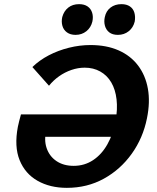

<svg xmlns="http://www.w3.org/2000/svg" viewBox="-20 -890 757 925"><path d="M302 15Q221 15 161 -19Q101 -53 74.5 -118.5Q48 -184 66 -279Q68 -290 72.5 -307Q77 -324 81 -339L220 -307Q216 -300 211.5 -289Q207 -278 204 -266Q191 -217 204.5 -177Q218 -137 252 -114Q286 -91 335 -91Q387 -91 428.5 -118.5Q470 -146 497.5 -195Q525 -244 537 -308Q547 -364 541.5 -411.5Q536 -459 516 -493Q496 -527 463 -545.5Q430 -564 388 -564Q356 -564 324 -553Q292 -542 264.5 -522.5Q237 -503 216 -477L136 -567Q170 -600 215 -623.5Q260 -647 312 -660Q364 -673 416 -673Q493 -673 551 -647.5Q609 -622 645 -574.5Q681 -527 692.5 -462.5Q704 -398 688 -320Q669 -225 614.5 -149Q560 -73 480 -29Q400 15 302 15ZM142 -231 81 -339H583L560 -231ZM344 -722Q319 -722 302.5 -734Q286 -746 280.5 -766Q275 -786 280 -808Q288 -837 309 -853.5Q330 -870 361 -870Q386 -870 402 -859Q418 -848 424 -828.5Q430 -809 425 -786Q418 -757 396 -739.5Q374 -722 344 -722ZM548 -722Q522 -722 506.5 -734Q491 -746 485.5 -766Q480 -786 485 -808Q491 -837 512.5 -853.5Q534 -870 565 -870Q590 -870 606 -859Q622 -848 627.5 -828.5Q633 -809 629 -786Q622 -757 600 -739.5Q578 -722 548 -722Z"/></svg>

Font: Ysabeau ExtraBold
Style: Italic
Weight: 800
Italic angle: -12°
Designer: Christian Thalmann (Catharsis Fonts)
Version: Version 2.002